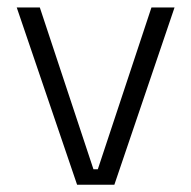

<svg xmlns="http://www.w3.org/2000/svg" viewBox="-20 -508 526 528"><path d="M249 -42.5 396.5 -487.5H460L294.5 0H192L26 -487.5H89.5L237 -42.5Z"/></svg>

Font: Anek Gujarati Light
Style: Regular
Weight: 300
Designer: Mrunmayee Ghaisas (Gujarati), Yesha Goshar (Latin)
Foundry: Ek Type
Version: Version 1.003